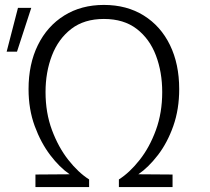

<svg xmlns="http://www.w3.org/2000/svg" viewBox="-20 -760 854 780"><path d="M124 0V-51L263 -52Q222 -80 184 -130Q146 -180 121 -248Q96 -316 96 -398Q96 -500 134 -577Q172 -654 241 -697Q310 -740 402 -740Q495 -740 564 -697Q633 -654 670.5 -577Q708 -500 708 -398Q708 -316 684 -248Q660 -180 621.5 -130Q583 -80 542 -52L681 -51V0H463V-31Q507 -59 547.5 -110.5Q588 -162 613.5 -232Q639 -302 639 -386Q639 -467 613.5 -534.5Q588 -602 535.5 -642.5Q483 -683 402 -683Q322 -683 269.5 -642.5Q217 -602 191 -534.5Q165 -467 165 -386Q165 -302 191 -232Q217 -162 257.5 -110.5Q298 -59 342 -31V0ZM7 -550 53 -728H107L49 -550Z"/></svg>

Font: Murecho Light
Style: Regular
Weight: 300
Designer: Neil Summerour
Foundry: Positype
Version: Version 1.010; ttfautohint (v1.8.3)